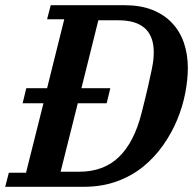

<svg xmlns="http://www.w3.org/2000/svg" viewBox="-50 -718 753 738"><path d="M-16 -54H50L117 -321H37L51 -379H131L197 -644H131L145 -698H429Q490 -698 535.5 -680Q581 -662 611.5 -629.5Q642 -597 657 -553Q672 -509 672 -457Q672 -412 662 -360Q652 -308 631 -257.5Q610 -207 577.5 -160.5Q545 -114 501 -78Q457 -42 399.5 -21Q342 0 272 0H-30ZM183 -58H255Q349 -58 407.5 -115Q466 -172 494 -283Q510 -346 519 -385.5Q528 -425 533 -449.5Q538 -474 539.5 -488.5Q541 -503 541 -517Q541 -640 405 -640H328L263 -379H374L360 -321H249Z"/></svg>

Font: IBM Plex Serif SemiBold
Style: Italic
Weight: 600
Italic angle: -14°
Designer: Mike Abbink, Paul van der Laan, Pieter van Rosmalen
Foundry: Bold Monday
Version: Version 2.5